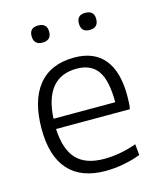

<svg xmlns="http://www.w3.org/2000/svg" viewBox="-112 -821 757 910"><g transform="rotate(-15 266.0 -365.5)"><path d="M162 -656Q119 -656 119 -699Q119 -740 162 -740Q182 -740 193.5 -730Q205 -720 205 -699Q205 -676 193.5 -666Q182 -656 162 -656ZM393 -656Q351 -656 351 -699Q351 -740 393 -740Q436 -740 436 -699Q436 -656 393 -656ZM294 9Q174 9 112.5 -59.5Q51 -128 51 -261Q51 -401 111.5 -475Q172 -549 287 -549Q384 -549 434 -488.5Q484 -428 484 -310Q484 -287 483 -271Q482 -255 479 -244H117Q122 -143 166.5 -95.5Q211 -48 302 -48Q339 -48 379 -55Q419 -62 461 -77L466 -23Q428 -8 382 0.5Q336 9 294 9ZM285 -495Q129 -495 118 -294H421Q421 -401 388 -448Q355 -495 285 -495Z"/></g></svg>

Font: Encode Sans Normal
Style: Light
Weight: 300
Designer: Pablo Impallari, Andres Torresi
Foundry: Pablo Impallari, Andres Torresi
Version: Version 1.000; ttfautohint (v1.00) -l 8 -r 50 -G 200 -x 14 -